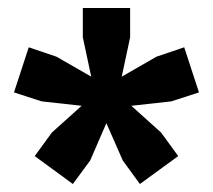

<svg xmlns="http://www.w3.org/2000/svg" viewBox="-20 -828 534 481"><path d="M309 -563 383.5 -496 426.5 -437 330.5 -367 287.5 -426 246.5 -519.5 206 -426 162.5 -367 67 -437 110 -496 184.5 -563 84.5 -574 15 -596.5 52 -709.5 121.5 -686 208.5 -636 187.5 -734.5V-808H306V-734.5L285 -636L372 -686L441.5 -709.5L478.5 -596.5L409 -574Z"/></svg>

Font: Encode Sans Condensed Condensed ExtraBold
Style: Regular
Weight: 800
Width: 3
Designer: Multiple Designers
Foundry: Impallari Type
Version: Version 3.000; ttfautohint (v1.8.3) -l 8 -r 50 -G 200 -x 14 